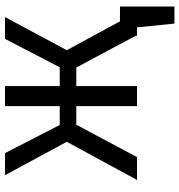

<svg xmlns="http://www.w3.org/2000/svg" viewBox="5 -571 715 765"><g transform="rotate(-90 362.5 -188.5)"><path d="M660 -68H719V149H651L636 0H602V-6L476 -242H402V0H322V-242H248L119 0H28L180 -280L47 -526H135L247 -308H322V-526H402V-308H477L590 -526H677L545 -280Z"/></g></svg>

Font: FiraGO Book
Style: Regular
Weight: 350
Designer: bBox Type
Foundry: bBox Type GmbH
Version: Version 1.001;PS 001.001;hotconv 1.0.88;makeotf.lib2.5.64775